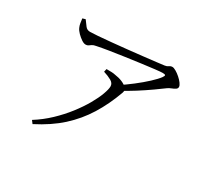

<svg xmlns="http://www.w3.org/2000/svg" viewBox="-147 -934 1295 1202"><g transform="rotate(30 500.0 -333.0)"><path d="M544 -437Q587 -465 631 -499Q675 -533 710.5 -566Q746 -599 762 -621Q772 -635 769 -639.5Q766 -644 750 -644Q736 -644 697 -639.5Q658 -635 605.5 -628Q553 -621 496.5 -613Q440 -605 389.5 -597Q339 -589 306 -582Q287 -579 277.5 -572.5Q268 -566 261 -561Q254 -556 242 -556Q229 -556 212 -567.5Q195 -579 179 -595Q163 -611 156 -627Q150 -640 147.5 -655.5Q145 -671 143 -688L164 -694Q180 -672 192.5 -655.5Q205 -639 227 -639Q243 -639 282.5 -642Q322 -645 374.5 -650Q427 -655 484 -661Q541 -667 593.5 -673Q646 -679 684.5 -683.5Q723 -688 737 -690Q752 -692 762 -699.5Q772 -707 784 -707Q794 -707 810.5 -697.5Q827 -688 843.5 -673.5Q860 -659 871 -644Q882 -629 882 -618Q882 -607 871 -600Q860 -593 845.5 -587.5Q831 -582 820 -574Q796 -556 755 -527Q714 -498 664.5 -466.5Q615 -435 564 -408ZM188 20Q247 -17 297 -64.5Q347 -112 386.5 -163Q426 -214 453.5 -262Q481 -310 495 -348.5Q509 -387 509 -407Q509 -430 485 -443.5Q461 -457 428 -467L433 -489Q455 -489 469.5 -488.5Q484 -488 497 -485Q527 -481 550.5 -471Q574 -461 585 -449Q594 -441 596.5 -433.5Q599 -426 594 -411Q557 -309 506 -227Q455 -145 382.5 -79Q310 -13 204 41Z"/></g></svg>

Font: Noto Serif TC
Style: Regular
Weight: 400
Designer: Ryoko NISHIZUKA  (kana & ideographs); Frank Grießhammer (Latin, Greek & Cyrillic); Wenlong ZHANG  (bopomofo); Sandoll Co
Foundry: Adobe
Version: Version 2.003-H1;hotconv 1.1.1;makeotfexe 2.6.0